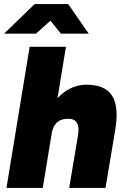

<svg xmlns="http://www.w3.org/2000/svg" viewBox="-27 -932 626 952"><path d="M5 0 120 -700H300L185 0ZM316 0 359 -256H539L496 0ZM359 -256Q364 -285 361 -303.5Q358 -322 347 -332Q336 -342 317 -343Q279 -345 257 -326Q235 -307 228 -266H179Q192 -345 225 -400Q258 -455 304 -483.5Q350 -512 402 -512Q494 -512 529 -457Q564 -402 544 -286L539 -256ZM-7 -765 145 -912H310V-907L151 -765ZM275 -765 161 -907V-912H311L413 -765Z"/></svg>

Font: Figtree Black
Style: Italic
Weight: 900
Italic angle: -9.5°
Foundry: Erik Kennedy
Version: Version 2.001;gftools[0.9.30]